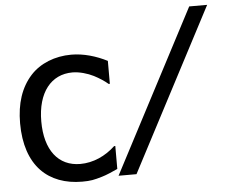

<svg xmlns="http://www.w3.org/2000/svg" viewBox="-52 -787 1013 859"><g transform="rotate(-5 454.5 -357.5)"><path d="M283.2 12.2C321.3 12.2 336.4 8.8 373 -2C392.1 -7.3 423.3 -21 444.3 -30.8V-133.8H439C395.5 -92.8 339.8 -67.4 281.7 -67.4C183.1 -67.4 124 -143.1 124 -272C124 -402.3 186 -478.5 281.7 -478.5C312.5 -478.5 349.6 -467.8 376.5 -454.1C400.9 -441.4 421.9 -427.7 439 -413.1H444.3V-516.1C395.5 -541 339.4 -558.1 283.2 -558.1C209.5 -558.1 142.6 -531.2 99.6 -483.9C52.2 -431.6 28.8 -361.3 28.8 -272C28.8 -177.7 54.2 -105 99.6 -57.6C144 -11.2 207.5 12.2 283.2 12.2ZM828.1 -727.1 447.3 0H527.8L908.7 -727.1Z"/></g></svg>

Font: SG Kara SemiBold
Style: Regular
Weight: 400
Designer: Damoon Khanjanzadeh
Version: Version 1.000